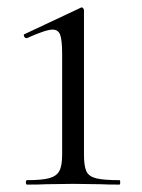

<svg xmlns="http://www.w3.org/2000/svg" viewBox="-20 -499 384 519"><path d="M53 -12Q94 -12 113.5 -17.5Q133 -23 140.5 -37Q148 -51 148 -81V-352Q148 -389 143 -404Q138 -419 122 -419Q104 -419 53 -396H52Q47 -396 45 -401Q43 -406 47 -407L198 -478Q199 -479 201 -479Q203 -479 205 -476.5Q207 -474 207 -471V-81Q207 -50 213.5 -36Q220 -22 240 -17Q260 -12 303 -12Q305 -12 305 -6Q305 0 303 0Q270 0 252 -1L178 -2L105 -1Q86 0 53 0Q50 0 50 -6Q50 -12 53 -12Z"/></svg>

Font: Cormorant Unicase
Style: Regular
Weight: 400
Designer: Christian Thalmann (Catharsis Fonts)
Foundry: Catharsis Fonts
Version: Version 4.000